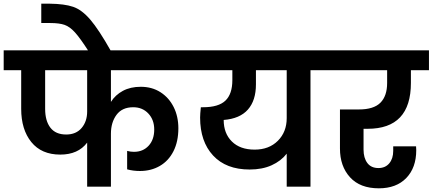

<svg xmlns="http://www.w3.org/2000/svg" viewBox="-41 -1013 2348 1042"><path d="M561 -632V-460Q585 -498 626 -520Q667 -542 723 -542Q784 -542 830 -512.5Q876 -483 901.5 -432Q927 -381 927 -317Q927 -245 900.5 -192.5Q874 -140 826.5 -112.5Q779 -85 719 -85Q681 -85 649 -94V-194Q667 -189 686 -189Q735 -189 765.5 -222Q796 -255 796 -310Q796 -363 764 -397Q732 -431 682 -431Q622 -431 591.5 -390Q561 -349 561 -287V0H432V-239Q383 -174 286 -174Q184 -174 129 -242Q74 -310 74 -422V-632H-21V-740H1006V-632ZM432 -632H204V-422Q204 -357 232.5 -320Q261 -283 318 -283Q372 -283 402 -318.5Q432 -354 432 -408Z M439 -736Q394 -806 366 -837Q338 -868 309.5 -878Q281 -888 232 -888H183V-993H229Q309 -992 356 -976Q403 -960 449 -906.5Q495 -853 561 -736Z M1755 -632H1644V0H1515V-179Q1484 -139 1433 -116Q1382 -93 1314 -93Q1186 -93 1115.5 -169Q1045 -245 1045 -375Q1045 -393 1049 -431H1061Q1145 -431 1182.5 -467Q1220 -503 1220 -578V-632H964V-740H1755ZM1515 -632H1348V-555Q1348 -468 1304.5 -418.5Q1261 -369 1173 -362Q1173 -289 1217.5 -245Q1262 -201 1341 -201Q1419 -201 1467 -249Q1515 -297 1515 -372Z M1932 -314V-201Q1932 -156 1952.5 -128.5Q1973 -101 2013 -101Q2050 -101 2071.5 -126.5Q2093 -152 2093 -194V-219H2217Q2218 -210 2218 -198Q2218 -103 2164 -47Q2110 9 2015 9Q1913 9 1858.5 -51Q1804 -111 1804 -207V-419H1907Q1987 -419 2023.5 -455.5Q2060 -492 2060 -563V-632H1713V-740H2287V-632H2189V-563Q2189 -314 1954 -314Z"/></svg>

Font: MSTAGE SemiBold
Style: Regular
Weight: 600
Designer: Ninad Kale (Devanagari), Jonny Pinhorn (Latin)
Foundry: Indian Type Foundry
Version: 4.004